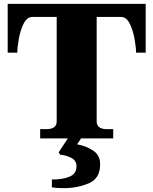

<svg xmlns="http://www.w3.org/2000/svg" viewBox="-20 -720 798 999"><path d="M738 -700V-446H688Q688 -471 680.5 -515.5Q673 -560 655.5 -596Q638 -632 609 -632H483V-88Q483 -48 537 -48H569V0H402L381 31Q424 38 462.5 62Q501 86 501 135Q501 209 441.5 234Q382 259 311 259Q279 259 250 255V214Q309 214 343.5 198.5Q378 183 378 145Q378 115 350 101Q322 87 293 85L285 73L333 0H189V-48H221Q275 -48 275 -88V-632H149Q120 -632 102.5 -596Q85 -560 77.5 -515.5Q70 -471 70 -446H20V-700Z"/></svg>

Font: Taviraj Black
Style: Regular
Weight: 900
Designer: Katatrad Team
Foundry: CadsonDemak
Version: Version 1.030